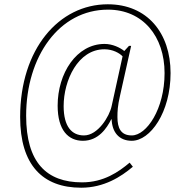

<svg xmlns="http://www.w3.org/2000/svg" viewBox="-20 -734 879 896"><path d="M359 142C465 142 545 91 600 44L585 25C534 68 464 117 363 117C197 117 102 24 102 -194C102 -470 256 -689 484 -689C647 -689 748 -564 748 -393C748 -225 664 -102 595 -102C544 -102 528 -136 528 -188C528 -214 529 -239 540 -287L592 -520H582L560 -496C540 -512 505 -529 468 -529C337 -529 249 -392 249 -241C249 -126 299 -77 367 -77C439 -77 478 -135 499 -177H501C503 -119 534 -77 595 -77C681 -77 776 -209 776 -393C776 -580 667 -714 483 -714C255 -714 74 -505 74 -188C74 35 178 142 359 142ZM372 -102C315 -102 277 -143 277 -239C277 -359 344 -504 467 -504C507 -504 538 -486 552 -471L501 -239C491 -191 437 -102 372 -102Z"/></svg>

Font: Noto Serif Myanmar SemiCondensed Thin
Style: Regular
Weight: 100
Width: 4
Designer: Ben Mitchell and the Monotype Design Team
Foundry: Monotype Imaging Inc.
Version: Version 2.106